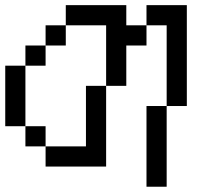

<svg xmlns="http://www.w3.org/2000/svg" viewBox="-20 -635 809 732"><path d="M0 -153.8V-384.6H76.9V-153.8H153.8V-76.9H307.7V-307.7H384.6V0H153.8V-76.9H76.9V-153.8ZM538.5 -615.4H692.3V-230.8H615.4V-538.5H538.5V-461.5H461.5V-307.7H384.6V-538.5H230.8V-461.5H153.8V-384.6H76.9V-461.5H153.8V-538.5H230.8V-615.4H461.5V-538.5H538.5ZM615.4 -230.8V76.9H538.5V-230.8Z"/></svg>

Font: Mintsoda - Lime Green 13x16
Style: Regular
Weight: 400
Designer: Mintsoda-15
Version: Version 1.0